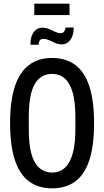

<svg xmlns="http://www.w3.org/2000/svg" viewBox="-20 -1015 568 1047"><path d="M264 12Q189 12 138 -26Q87 -64 61 -142.5Q35 -221 35 -343Q35 -465 61 -543.5Q87 -622 138 -660.5Q189 -699 264 -699Q340 -699 391 -660.5Q442 -622 467.5 -543.5Q493 -465 493 -343Q493 -221 467.5 -142.5Q442 -64 391 -26Q340 12 264 12ZM264 -74Q296 -74 319.5 -89Q343 -104 359 -133.5Q375 -163 383 -207Q391 -251 391 -311V-377Q391 -437 383 -481Q375 -525 359 -554Q343 -583 319.5 -597.5Q296 -612 264 -612Q233 -612 208.5 -597.5Q184 -583 168 -554Q152 -525 144.5 -481Q137 -437 137 -377V-311Q137 -251 144.5 -207Q152 -163 168 -133.5Q184 -104 208.5 -89Q233 -74 264 -74ZM146 -771Q146 -801 154 -821.5Q162 -842 176.5 -853Q191 -864 210 -864Q230 -864 247.5 -856.5Q265 -849 281 -841.5Q297 -834 311 -834Q324 -834 329.5 -843Q335 -852 338 -865H382Q382 -837 373.5 -816Q365 -795 350.5 -784Q336 -773 317 -773Q298 -773 280.5 -781Q263 -789 247.5 -796Q232 -803 216 -803Q203 -803 197 -794Q191 -785 190 -771ZM167 -933V-995H359V-933Z"/></svg>

Font: Archivo ExtraCondensed Medium
Style: Regular
Weight: 500
Width: 2
Designer: Hector Gatti
Foundry: Omnibus-Type
Version: Version 2.001